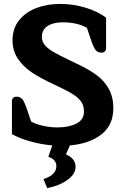

<svg xmlns="http://www.w3.org/2000/svg" viewBox="-20 -730 640 981"><path d="M202 185Q268 164 268 119Q268 85 227 71L247 13Q190 8 133.5 -8Q77 -24 41 -45V-212Q41 -223 47 -229.5Q53 -236 65 -236Q84 -236 95 -222Q106 -208 120 -165L139 -109Q159 -97 196.5 -88Q234 -79 274 -79Q331 -79 370 -98.5Q409 -118 409 -160Q409 -189 395.5 -209.5Q382 -230 351 -249.5Q320 -269 259 -297Q192 -328 147 -357Q102 -386 73 -427.5Q44 -469 44 -524Q44 -585 78 -627Q112 -669 167 -689.5Q222 -710 287 -710Q353 -710 416 -691Q479 -672 522 -640V-485Q522 -474 516 -467.5Q510 -461 498 -461Q479 -461 468 -475Q457 -489 443 -532L424 -588Q374 -616 300 -616Q252 -616 223 -597Q194 -578 194 -541Q194 -517 210 -498.5Q226 -480 254 -464Q282 -448 338 -421L378 -402Q436 -374 474 -346Q512 -318 535.5 -276.5Q559 -235 559 -177Q559 -91 498.5 -43.5Q438 4 337 13L317 59Q366 79 366 123Q366 160 323.5 190Q281 220 221 231Z"/></svg>

Font: Maitree
Style: Bold
Weight: 700
Designer: CadsonDemak Team
Foundry: CadsonDemak
Version: Version 1.002